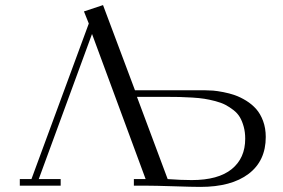

<svg xmlns="http://www.w3.org/2000/svg" viewBox="-20 -732 1114 757"><path d="M58.1 0V-25.9H104L330.1 -639.2L311 -687L386.2 -711.9L512.2 -376H790Q804.2 -376 820.1 -374.8Q835.9 -373.5 860.1 -368.9Q884.3 -364.3 906 -356.7Q927.7 -349.1 950.7 -335Q973.6 -320.8 990.2 -302Q1006.8 -283.2 1017.3 -254.9Q1027.8 -226.6 1027.8 -191.9Q1027.8 -97.7 960 -46.4Q892.1 4.9 770 4.9Q738.3 4.9 664.3 2.4Q590.3 0 554.2 0H507.8V-25.9H554.2L342.8 -598.1L132.8 -25.9H219.2V0ZM520 -350.1 641.1 -25.9Q694.8 -22 735.8 -22Q840.3 -22 893.6 -65.2Q946.8 -108.4 946.8 -185.1Q946.8 -210.9 940.9 -232.4Q935.1 -253.9 925.8 -269.8Q916.5 -285.6 900.4 -298.1Q884.3 -310.5 868.4 -318.8Q852.5 -327.1 829.1 -333.3Q805.7 -339.4 785.9 -342.5Q766.1 -345.7 737.5 -347.4Q709 -349.1 687.7 -349.6Q666.5 -350.1 636.2 -350.1Z"/></svg>

Font: Dehuti Alt
Style: Book
Weight: 400
Version: Version 1.2